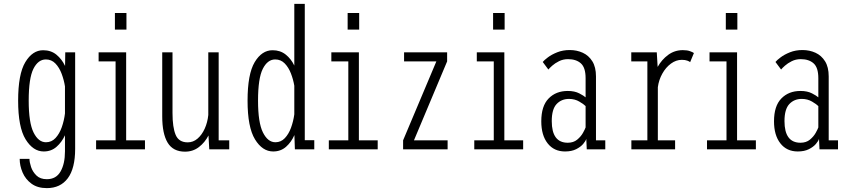

<svg xmlns="http://www.w3.org/2000/svg" viewBox="-20 -770 4390 990"><path d="M205.5 11Q150.5 11 112 -51.5Q73.5 -114 73.5 -251Q73.5 -388 110.5 -449.5Q147.5 -511 202.5 -511Q243 -511 271 -488Q299 -465 315.5 -430L316.5 -500H367.5V-2.5Q367.5 98.5 329.5 149.2Q291.5 200 221.5 200Q173.5 200 142.5 177.2Q111.5 154.5 96.5 119.5Q81.5 84.5 81.5 49H132Q132 66.5 140.2 91.2Q148.5 116 168 135Q187.5 154 221.5 154Q269.5 154 292.2 114.2Q315 74.5 315 10.5V-72.5Q298.5 -36.5 271.2 -12.8Q244 11 205.5 11ZM128 -251Q128 -137.5 153 -87Q178 -36.5 217 -36.5Q246 -36.5 266.2 -58.2Q286.5 -80 298.5 -114Q310.5 -148 315 -185V-324.5Q310 -357 298 -389.2Q286 -421.5 265.8 -442.5Q245.5 -463.5 216.5 -463.5Q176.5 -463.5 152.2 -415Q128 -366.5 128 -251Z M572.5 -703H632V-617.5H572.5ZM475.5 0V-46.5H576V-453.5H488.5V-500H630.5V-46.5H727.5V0Z M934 12Q872.5 12 844.5 -34.2Q816.5 -80.5 816.5 -170V-500H869.5V-187Q869.5 -113 885.8 -74.5Q902 -36 948 -36Q976 -36 998.5 -55.2Q1021 -74.5 1035.5 -106.5Q1050 -138.5 1054 -177V-500H1107.5V-46.5H1162V0H1059L1055 -71.5Q1036.5 -35.5 1005.8 -11.8Q975 12 934 12Z M1388.5 11Q1333 11 1294.8 -51.5Q1256.5 -114 1256.5 -251Q1256.5 -388 1293.2 -449.5Q1330 -511 1385.5 -511Q1425 -511 1453 -488.8Q1481 -466.5 1497.5 -432V-750H1551.5V-47H1600.5V0H1500.5L1498 -73.5Q1482 -37 1454.8 -13Q1427.5 11 1388.5 11ZM1310.5 -251Q1310.5 -137.5 1335.8 -87Q1361 -36.5 1400 -36.5Q1428.5 -36.5 1448.5 -57.5Q1468.5 -78.5 1480.5 -111.2Q1492.5 -144 1497.5 -180.5V-328Q1492 -360.5 1480 -391.5Q1468 -422.5 1448 -443Q1428 -463.5 1399 -463.5Q1359.5 -463.5 1335 -415Q1310.5 -366.5 1310.5 -251Z M1772.5 -703H1832V-617.5H1772.5ZM1675.5 0V-46.5H1776V-453.5H1688.5V-500H1830.5V-46.5H1927.5V0Z M2058.5 0V-46.5L2230 -453.5H2063.5V-500H2285.5V-453.5L2114.5 -46.5H2288V0Z M2522.5 -703H2582V-617.5H2522.5ZM2425.5 0V-46.5H2526V-453.5H2438.5V-500H2580.5V-46.5H2677.5V0Z M2893.5 11Q2836.5 11 2803.8 -30.8Q2771 -72.5 2771 -144.5Q2771 -223.5 2808.8 -262.2Q2846.5 -301 2907.5 -301Q2943 -301 2967 -288.5Q2991 -276 2999.5 -268V-367Q2999.5 -421.5 2975.2 -443.2Q2951 -465 2909 -465Q2883.5 -465 2862.5 -454.5Q2841.5 -444 2827.2 -431.2Q2813 -418.5 2807.5 -411.5L2778.5 -450.5Q2785.5 -459.5 2805 -474.2Q2824.5 -489 2853.5 -500.5Q2882.5 -512 2918 -512Q2954 -512 2984.8 -498Q3015.5 -484 3034.2 -454Q3053 -424 3053 -376V-46.5H3101V0H3005.5L3003 -54Q3000 -43 2987 -27.8Q2974 -12.5 2950.8 -0.8Q2927.5 11 2893.5 11ZM2907.5 -34Q2937 -34 2956.2 -50Q2975.5 -66 2986 -85Q2996.5 -104 2999.5 -113V-223Q2991 -232 2967.5 -246Q2944 -260 2914 -260Q2875 -260 2850 -233.5Q2825 -207 2825 -145.5Q2825 -34 2907.5 -34Z M3235.5 0V-46.5H3318V-453.5H3235V-500H3366.5L3371 -425Q3392 -462.5 3425.2 -487Q3458.5 -511.5 3501 -511.5Q3523.5 -511.5 3538.2 -506Q3553 -500.5 3558 -496.5L3538.5 -449.5Q3535.5 -453 3524.2 -457.2Q3513 -461.5 3495.5 -461.5Q3466 -461.5 3439.5 -442Q3413 -422.5 3395 -390.2Q3377 -358 3372 -320.5V-46.5H3461V0Z M3722.5 -703H3782V-617.5H3722.5ZM3625.5 0V-46.5H3726V-453.5H3638.5V-500H3780.5V-46.5H3877.5V0Z M4093.5 11Q4036.5 11 4003.8 -30.8Q3971 -72.5 3971 -144.5Q3971 -223.5 4008.8 -262.2Q4046.5 -301 4107.5 -301Q4143 -301 4167 -288.5Q4191 -276 4199.5 -268V-367Q4199.5 -421.5 4175.2 -443.2Q4151 -465 4109 -465Q4083.5 -465 4062.5 -454.5Q4041.5 -444 4027.2 -431.2Q4013 -418.5 4007.5 -411.5L3978.5 -450.5Q3985.5 -459.5 4005 -474.2Q4024.5 -489 4053.5 -500.5Q4082.5 -512 4118 -512Q4154 -512 4184.8 -498Q4215.5 -484 4234.2 -454Q4253 -424 4253 -376V-46.5H4301V0H4205.5L4203 -54Q4200 -43 4187 -27.8Q4174 -12.5 4150.8 -0.8Q4127.5 11 4093.5 11ZM4107.5 -34Q4137 -34 4156.2 -50Q4175.5 -66 4186 -85Q4196.5 -104 4199.5 -113V-223Q4191 -232 4167.5 -246Q4144 -260 4114 -260Q4075 -260 4050 -233.5Q4025 -207 4025 -145.5Q4025 -34 4107.5 -34Z"/></svg>

Font: Trispace Condensed ExtraLight
Style: Regular
Weight: 200
Width: 3
Designer: Tyler Finck
Foundry: Etcetera Type Company
Version: Version 1.210; ttfautohint (v1.8.3)